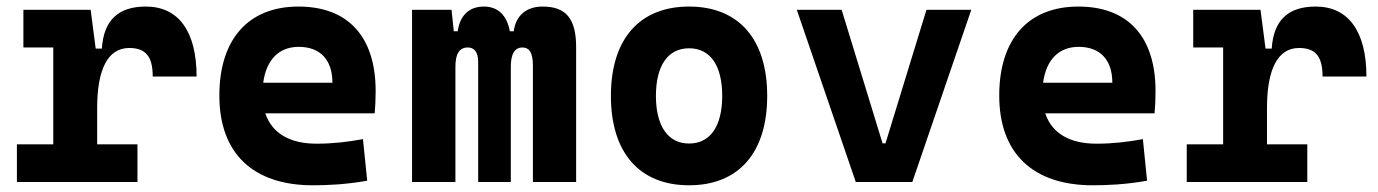

<svg xmlns="http://www.w3.org/2000/svg" viewBox="-20 -547 4142 577"><path d="M272 -222.7C272 -337.9 303.7 -402.8 368.2 -402.8C417.5 -402.8 439 -377.9 439 -316.9H570.8C570.8 -452.6 516.6 -527.3 418.5 -527.3C335 -527.3 291.5 -485.8 286.1 -400.9H267.6L252.4 -517.6H50.3V-404.3H140.1V-113.3H30.8V0H393.1V-113.3H272Z M919.9 9.8C961.9 9.8 1017.1 7.8 1083.5 -3.9L1070.8 -128.9C1023.4 -120.1 978.5 -115.2 931.6 -115.2C850.6 -115.2 797.4 -146.5 777.3 -206.5H1106C1107.9 -227.5 1108.9 -249 1108.9 -273.4C1108.9 -438.5 1024.4 -527.3 877 -527.3C726.1 -527.3 639.2 -428.7 639.2 -259.8C639.2 -85.9 740.7 9.8 919.9 9.8ZM771 -298.3C780.3 -367.7 818.4 -406.2 877.9 -406.2C941.4 -406.2 979 -368.2 979 -298.3Z M1581.5 0H1711.4V-405.3C1711.4 -491.2 1680.7 -527.3 1610.8 -527.3C1561 -527.3 1529.8 -499.5 1523.9 -453.1H1512.2C1502.9 -502.9 1475.1 -527.3 1434.1 -527.3C1390.1 -527.3 1362.3 -501 1355.5 -453.1H1343.8L1336.9 -517.6H1218.3V0H1348.6V-346.2C1348.6 -385.3 1360.8 -404.3 1385.7 -404.3C1406.2 -404.3 1417 -389.6 1417 -360.4V0H1515.1V-346.2C1515.1 -385.3 1526.9 -404.3 1550.3 -404.3C1571.3 -404.3 1581.5 -386.7 1581.5 -350.6Z M2050.8 9.8C2199.7 9.8 2285.6 -87.9 2285.6 -258.8C2285.6 -429.7 2199.7 -527.3 2050.8 -527.3C1901.9 -527.3 1815.9 -429.7 1815.9 -258.8C1815.9 -87.9 1901.9 9.8 2050.8 9.8ZM2050.8 -115.7C1987.8 -115.7 1951.2 -167.5 1951.2 -258.8C1951.2 -350.6 1987.8 -401.9 2050.8 -401.9C2114.3 -401.9 2150.4 -350.6 2150.4 -258.8C2150.4 -167.5 2114.3 -115.7 2050.8 -115.7Z M2551.8 0H2721.7L2898.9 -517.6H2764.2L2641.1 -116.2H2632.3L2509.3 -517.6H2374.5Z M3263.7 9.8C3305.7 9.8 3360.8 7.8 3427.2 -3.9L3414.6 -128.9C3367.2 -120.1 3322.3 -115.2 3275.4 -115.2C3194.3 -115.2 3141.1 -146.5 3121.1 -206.5H3449.7C3451.7 -227.5 3452.6 -249 3452.6 -273.4C3452.6 -438.5 3368.2 -527.3 3220.7 -527.3C3069.8 -527.3 2982.9 -428.7 2982.9 -259.8C2982.9 -85.9 3084.5 9.8 3263.7 9.8ZM3114.7 -298.3C3124 -367.7 3162.1 -406.2 3221.7 -406.2C3285.2 -406.2 3322.8 -368.2 3322.8 -298.3Z M3787.6 -222.7C3787.6 -337.9 3819.3 -402.8 3883.8 -402.8C3933.1 -402.8 3954.6 -377.9 3954.6 -316.9H4086.4C4086.4 -452.6 4032.2 -527.3 3934.1 -527.3C3850.6 -527.3 3807.1 -485.8 3801.8 -400.9H3783.2L3768.1 -517.6H3565.9V-404.3H3655.8V-113.3H3546.4V0H3908.7V-113.3H3787.6Z"/></svg>

Font: CaskaydiaCove Nerd Font
Style: Bold
Weight: 700
Designer: Aaron Bell
Foundry: Saja Typeworks
Version: Version 2111.1;Nerd Fonts 2.3.0